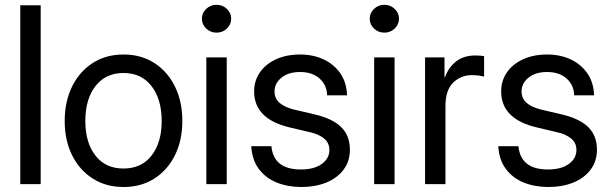

<svg xmlns="http://www.w3.org/2000/svg" viewBox="-20 -749 2484 781"><path d="M145.5 -727.5V0H62.5V-727.5Z M482.4 11.7Q411.1 11.7 357.2 -22.7Q303.2 -57.1 273.2 -117.7Q243.2 -178.2 243.2 -256.8Q243.2 -335.9 273.2 -397Q303.2 -458 357.2 -492.7Q411.1 -527.3 482.4 -527.3Q554.2 -527.3 607.9 -492.7Q661.6 -458 691.7 -397Q721.7 -335.9 721.7 -256.8Q721.7 -178.2 691.7 -117.7Q661.6 -57.1 607.9 -22.7Q554.2 11.7 482.4 11.7ZM482.4 -63.5Q555.7 -63.5 596.7 -116.5Q637.7 -169.4 637.7 -256.8Q637.7 -345.2 596.4 -398.7Q555.2 -452.1 482.4 -452.1Q409.7 -452.1 368.4 -398.9Q327.1 -345.7 327.1 -256.8Q327.1 -168.9 368.2 -116.2Q409.2 -63.5 482.4 -63.5Z M819.3 0V-515.6H902.3V0ZM860.8 -616.2Q836.4 -616.2 818.8 -632.8Q801.3 -649.4 801.3 -672.9Q801.3 -696.3 818.8 -712.9Q836.4 -729.5 860.8 -729.5Q885.3 -729.5 902.8 -712.9Q920.4 -696.3 920.4 -672.9Q920.4 -649.4 902.8 -632.8Q885.3 -616.2 860.8 -616.2Z M1391.6 -361.3H1310.5Q1310.1 -402.3 1280.3 -429.2Q1250.5 -456.1 1200.7 -456.1Q1153.3 -456.1 1125 -433.1Q1096.7 -410.2 1096.7 -377Q1096.7 -347.7 1118.2 -329.8Q1139.6 -312 1176.8 -303.2L1259.8 -283.7Q1334 -266.1 1368.7 -231.2Q1403.3 -196.3 1403.3 -140.6Q1403.3 -92.8 1377.4 -58.6Q1351.6 -24.4 1306.9 -6.3Q1262.2 11.7 1206.1 11.7Q1150.9 11.7 1106 -6.3Q1061 -24.4 1033.2 -61.3Q1005.4 -98.1 1002 -154.3H1084Q1092.8 -59.6 1204.1 -59.6Q1257.8 -59.6 1288.8 -82Q1319.8 -104.5 1319.8 -138.7Q1319.8 -168 1298.3 -185.5Q1276.9 -203.1 1242.2 -210.9L1159.2 -230.5Q1013.7 -264.6 1013.7 -377Q1013.7 -420.9 1037.4 -454.8Q1061 -488.8 1103.3 -508.1Q1145.5 -527.3 1200.7 -527.3Q1254.4 -527.3 1297.1 -507.1Q1339.8 -486.8 1365 -449.7Q1390.1 -412.6 1391.6 -361.3Z M1502 0V-515.6H1585V0ZM1543.5 -616.2Q1519 -616.2 1501.5 -632.8Q1483.9 -649.4 1483.9 -672.9Q1483.9 -696.3 1501.5 -712.9Q1519 -729.5 1543.5 -729.5Q1567.9 -729.5 1585.4 -712.9Q1603 -696.3 1603 -672.9Q1603 -649.4 1585.4 -632.8Q1567.9 -616.2 1543.5 -616.2Z M1709 0V-515.6H1788.1V-434.6H1790Q1804.2 -474.6 1835 -499Q1865.7 -523.4 1914.1 -523.4Q1925.3 -523.4 1934.8 -522.5Q1944.3 -521.5 1949.2 -520.5V-437.5Q1944.3 -439 1930.4 -441.2Q1916.5 -443.4 1898.4 -443.4Q1855.5 -443.4 1823.7 -413.1Q1792 -382.8 1792 -317.4V0Z M2396.5 -361.3H2315.4Q2314.9 -402.3 2285.2 -429.2Q2255.4 -456.1 2205.6 -456.1Q2158.2 -456.1 2129.9 -433.1Q2101.6 -410.2 2101.6 -377Q2101.6 -347.7 2123 -329.8Q2144.5 -312 2181.6 -303.2L2264.6 -283.7Q2338.9 -266.1 2373.5 -231.2Q2408.2 -196.3 2408.2 -140.6Q2408.2 -92.8 2382.3 -58.6Q2356.4 -24.4 2311.8 -6.3Q2267.1 11.7 2210.9 11.7Q2155.8 11.7 2110.8 -6.3Q2065.9 -24.4 2038.1 -61.3Q2010.3 -98.1 2006.8 -154.3H2088.9Q2097.7 -59.6 2209 -59.6Q2262.7 -59.6 2293.7 -82Q2324.7 -104.5 2324.7 -138.7Q2324.7 -168 2303.2 -185.5Q2281.7 -203.1 2247.1 -210.9L2164.1 -230.5Q2018.6 -264.6 2018.6 -377Q2018.6 -420.9 2042.2 -454.8Q2065.9 -488.8 2108.2 -508.1Q2150.4 -527.3 2205.6 -527.3Q2259.3 -527.3 2302 -507.1Q2344.7 -486.8 2369.9 -449.7Q2395 -412.6 2396.5 -361.3Z"/></svg>

Font: Inter Display
Style: Regular
Weight: 400
Designer: Rasmus Andersson
Foundry: rsms
Version: Version 4.000;git-37864ae